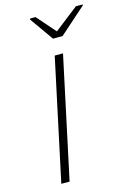

<svg xmlns="http://www.w3.org/2000/svg" viewBox="-136 -985 716 1052"><g transform="rotate(-15 222.0 -459.5)"><path d="M76 0 223 -688H270L123 0ZM238 -780 144 -913 145 -919H176L269 -813L405 -919H444L442 -913L292 -780Z"/></g></svg>

Font: Saira Expanded ExtraLight
Style: Italic
Weight: 250
Width: 7
Italic angle: -12°
Designer: Hector Gatti with collaboration of the Omnibus-Type team
Foundry: Omnibus-Type
Version: Version 1.101